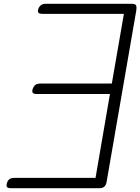

<svg xmlns="http://www.w3.org/2000/svg" viewBox="-20 -999 744 1019"><path d="M545.5 -32Q542.5 -16.5 533.2 -8.2Q524 0 506 0H39.5Q19.5 0 16.2 -8.2Q13 -16.5 17.5 -29.5Q21.5 -41.5 30.2 -48.2Q39 -55 59 -55H487L563.5 -500H176Q156.5 -500 153 -507.8Q149.5 -515.5 153.5 -527Q158 -540 167 -547.8Q176 -555.5 195.5 -555.5H573.5L637.5 -925.5H206.5Q187 -925.5 183.2 -932.8Q179.5 -940 183.5 -952Q187.5 -963.5 196.8 -971.2Q206 -979 225.5 -979H677Q698.5 -979 702.2 -970.2Q706 -961.5 703.5 -944.5Z"/></svg>

Font: Edu QLD Hand
Style: Regular
Weight: 400
Designer: Tina and Corey Anderson, Eben Sorkin
Foundry: Sorkin Type Co.
Version: Version 2.000